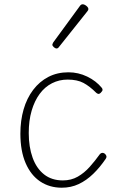

<svg xmlns="http://www.w3.org/2000/svg" viewBox="-20 -856 563 895"><path d="M268 19Q211 19 167.5 -10Q124 -39 99.5 -95.5Q75 -152 75 -233Q75 -294 90 -346Q105 -398 134.5 -437Q164 -476 205.5 -497.5Q247 -519 299 -519Q345 -519 386.5 -499Q428 -479 455 -446Q458 -442 458 -437Q458 -432 450 -424Q443 -417 437.5 -418.5Q432 -420 428 -424Q398 -454 369 -469.5Q340 -485 295 -485Q256 -485 222.5 -468Q189 -451 165 -418.5Q141 -386 127.5 -340Q114 -294 114 -236Q114 -171 132 -121Q150 -71 185.5 -43Q221 -15 273 -15Q312 -15 342.5 -32.5Q373 -50 398 -78Q423 -106 446 -138Q451 -143 456.5 -143.5Q462 -144 468 -140Q473 -136 475.5 -130Q478 -124 473 -116Q446 -76 414.5 -45.5Q383 -15 347 2Q311 19 268 19ZM243 -630Q238 -630 231 -636Q224 -642 224 -648Q224 -650 225.5 -652.5Q227 -655 228 -658L353 -829Q356 -833 359 -834.5Q362 -836 366 -836Q371 -836 377 -832.5Q383 -829 387.5 -824Q392 -819 392 -814Q392 -811 391 -809Q390 -807 387 -803L254 -636Q250 -630 243 -630Z"/></svg>

Font: Playwrite FR Moderne Thin
Style: Regular
Weight: 250
Version: Version 1.002